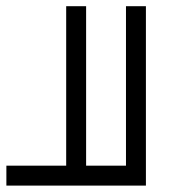

<svg xmlns="http://www.w3.org/2000/svg" viewBox="-20 -582 540 602"><path d="M187.5 -62.5H0V0H437.5V-562.5H375Q375 -562.5 375 -62.5H250Q250 -62.5 250 -562.5H187.5Q187.5 -562.5 187.5 -62.5Z"/></svg>

Font: UnifontExMono
Style: Regular
Weight: 500
Version: Version 15.0.06